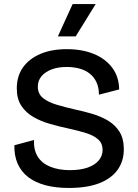

<svg xmlns="http://www.w3.org/2000/svg" viewBox="-20 -916 681 949"><path d="M320 13Q255 13 204.5 -0.5Q154 -14 119.5 -40.5Q85 -67 67.5 -106.5Q50 -146 51 -198L148 -224Q146 -174 167 -141Q188 -108 229.5 -91.5Q271 -75 325 -75Q378 -75 414 -88Q450 -101 468.5 -123.5Q487 -146 487 -175Q487 -208 464.5 -227.5Q442 -247 405 -258.5Q368 -270 322 -280Q275 -290 229 -303Q183 -316 145.5 -337.5Q108 -359 85.5 -393Q63 -427 63 -479Q63 -539 93 -582Q123 -625 178.5 -649Q234 -673 310 -673Q386 -673 443.5 -649.5Q501 -626 534.5 -581.5Q568 -537 569 -474L469 -448Q469 -482 457.5 -508Q446 -534 425 -551Q404 -568 375 -576.5Q346 -585 309 -585Q266 -585 234 -572.5Q202 -560 184.5 -538.5Q167 -517 167 -488Q167 -452 192.5 -431.5Q218 -411 260 -398.5Q302 -386 350 -375Q393 -366 435.5 -353.5Q478 -341 513.5 -320Q549 -299 570.5 -265Q592 -231 592 -178Q592 -120 561.5 -77Q531 -34 471 -10.5Q411 13 320 13ZM354 -736H266L339 -896H453Z"/></svg>

Font: Bricolage Grotesque 96pt ExtraBold Medium
Style: Regular
Weight: 500
Version: Version 1.001;gftools[0.9.33.dev8+g029e19f]